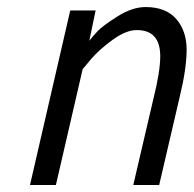

<svg xmlns="http://www.w3.org/2000/svg" viewBox="-20 -530 555 550"><path d="M397 -509.8Q455.1 -509.8 484.9 -475.6Q514.6 -441.4 514.6 -387.7Q514.6 -334 495.1 -253.9L436 0H361.8L419.9 -249Q439 -325.2 439 -369.1Q439 -444.3 371.1 -443.8Q341.3 -443.8 302.7 -416Q264.2 -388.2 240.2 -359.9L216.8 -332L140.1 0H65.9L181.2 -500H253.9L235.8 -413.1Q244.6 -424.8 259.3 -440.4Q273.9 -456.1 316.4 -482.9Q358.9 -509.8 397 -509.8Z"/></svg>

Font: TitilliumWeb-Italic
Style: Italic
Weight: 400
Italic angle: -13°
Version: Version 1.001;PS 57.000;hotconv 1.0.70;makeotf.lib2.5.55311